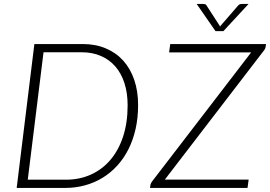

<svg xmlns="http://www.w3.org/2000/svg" viewBox="-20 -924 1328 944"><path d="M62 0ZM659 -407.5Q659 -345 646.8 -290.5Q634.5 -236 611.8 -190.8Q589 -145.5 556.8 -110Q524.5 -74.5 484.5 -50Q444.5 -25.5 398 -12.8Q351.5 0 300 0H62L149 -707.5H387Q449.5 -707.5 500 -686.2Q550.5 -665 585.8 -626Q621 -587 640 -531.5Q659 -476 659 -407.5ZM607.5 -406.5Q607.5 -467 591.8 -515.5Q576 -564 546.8 -597.5Q517.5 -631 475.8 -649Q434 -667 382 -667H194L116.5 -40.5H304.5Q370.5 -40.5 426 -65.2Q481.5 -90 522 -137Q562.5 -184 585 -252Q607.5 -320 607.5 -406.5ZM1288 -707.5 1285.5 -691Q1284.5 -686.5 1282.8 -683.2Q1281 -680 1277.5 -675.5L790.5 -41H1202.5L1197 0H717.5L720 -16.5Q721 -20.5 722.8 -23.8Q724.5 -27 727 -31L1215 -666.5H811.5L817 -707.5ZM947 -904.5H979.5Q983 -904.5 987.8 -903.5Q992.5 -902.5 995.5 -897L1059 -799L1062 -793.5Q1063 -795 1064 -796.2Q1065 -797.5 1066 -799L1151 -897Q1156 -902.5 1160.8 -903.5Q1165.5 -904.5 1169.5 -904.5H1202L1078.5 -771H1039.5Z"/></svg>

Font: Lato Light
Style: Italic
Weight: 300
Italic angle: -7°
Designer: Lukasz Dziedzic
Foundry: tyPoland Lukasz Dziedzic
Version: Version 2.007; 2014-02-27